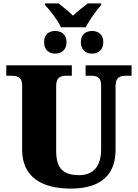

<svg xmlns="http://www.w3.org/2000/svg" viewBox="-20 -1098 809 1128"><path d="M484 -938C502 -975 547 -1039 575 -1069V-1078H496C476 -1063 431 -1028 409 -1006C387 -1028 344 -1063 324 -1078H244V-1069C273 -1039 320 -978 338 -938ZM304 -783C337 -783 371 -802 371 -850C371 -899 337 -916 304 -916C271 -916 239 -899 239 -850C239 -802 271 -783 304 -783ZM522 -783C553 -783 587 -802 587 -850C587 -899 553 -916 522 -916C487 -916 455 -899 455 -850C455 -802 487 -783 522 -783ZM396 10C585 10 659 -83 659 -217V-593C659 -646 687 -653 723 -653H753V-714H483V-653H512C548 -653 574 -646 574 -597V-219C574 -109 516 -69 446 -69C359 -69 310 -101 310 -210V-593C310 -646 338 -653 373 -653H402V-714H17V-653H46C81 -653 110 -646 110 -597V-219C110 -55 229 10 396 10Z"/></svg>

Font: UArctic Serif Black
Style: Regular
Weight: 900
Designer: Customization by Puisto advertising & original work Monotype Design Team
Foundry: Monotype Imaging Inc.
Version: Version 2.004